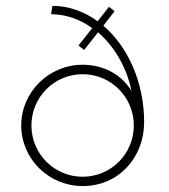

<svg xmlns="http://www.w3.org/2000/svg" viewBox="-20 -625 574 653"><path d="M331.5 -537.6 369.6 -586.9 350.6 -601.6 312 -552.7C266.6 -585.9 214.4 -605 158.2 -605L153.8 -576.7C204.6 -576.2 252.4 -559.6 293.5 -529.3L247.1 -470.2L266.1 -455.1L313.5 -515.1C362.8 -472.7 409.7 -403.3 427.2 -315.4C391.6 -375.5 326.7 -404.8 261.2 -404.8C146 -404.8 52.2 -312 52.2 -198.2C52.2 -84.5 146 7.8 261.2 7.8C384.8 7.8 470.2 -90.8 470.2 -209.5C470.2 -340.8 418 -463.4 331.5 -537.6ZM261.2 -23.9C164.6 -23.9 86.9 -101.6 86.9 -198.2C86.9 -294.9 164.6 -372.6 261.2 -372.6C357.4 -372.6 435.1 -294.9 435.1 -198.2C435.1 -101.6 357.4 -23.9 261.2 -23.9Z"/></svg>

Font: Now ExtraLight
Style: Regular
Weight: 200
Designer: Alfredo Marco Pradil
Foundry: Alfredo Marco Pradil
Version: Version 1.200;hotconv 1.0.109;makeotfexe 2.5.65596